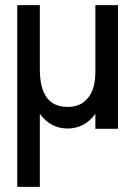

<svg xmlns="http://www.w3.org/2000/svg" viewBox="-20 -500 538 747"><path d="M243 -84Q277 -84 298.5 -98Q320 -112 331.5 -132Q343 -152 347 -175Q351 -198 351 -216V-480H439V1H351V-57Q309 0 243 0Q177 0 135 -57V227H47V-480H135V-230Q135 -84 243 -84Z"/></svg>

Font: Baumans
Style: Regular
Weight: 400
Designer: Henadij Zarechnjuk
Foundry: Cyreal (www.cyreal.org)
Version: Version 001.001